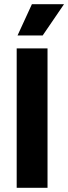

<svg xmlns="http://www.w3.org/2000/svg" viewBox="-20 -889 323 909"><path d="M59 0V-660H205V0ZM182 -721H63L131 -869H283Z"/></svg>

Font: Bricolage Grotesque 28pt
Style: Bold
Weight: 700
Designer: Mathieu Triay
Foundry: Atelier Triay
Version: Version 1.000;gftools[0.9.30]